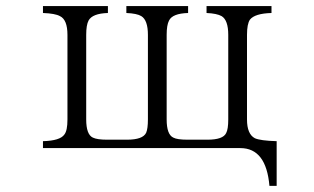

<svg xmlns="http://www.w3.org/2000/svg" viewBox="-20 -544 1040 635"><path d="M122.1 -523.9H336.9V-501Q285.6 -499.5 272.9 -476.1Q265.1 -461.4 265.1 -428.7V-148.9Q265.1 -99.1 287.1 -88.9Q301.3 -82 334 -82H399.9Q452.6 -82 463.4 -105Q469.2 -118.7 469.2 -148.9V-428.7Q469.2 -477.5 447.3 -490.7Q433.1 -499.5 397.9 -501V-523.9H602.1V-501Q550.3 -499.5 539.1 -476.1Q531.2 -461.4 531.2 -428.7V-148.9Q531.2 -99.1 553.2 -88.9Q565.9 -82 600.1 -82H666Q717.8 -82 728 -104Q734.9 -116.7 734.9 -148.9V-428.7Q734.9 -477.5 712.9 -490.7Q697.3 -499.5 663.1 -501V-523.9H877.9V-501Q822.8 -499.5 806.6 -479Q796.9 -464.8 796.9 -428.7V-148.9Q796.9 -100.6 822.8 -86.9Q841.3 -78.6 895 -77.1V70.8H871.1Q860.4 -54.2 774.9 -54.2H122.1V-77.1Q178.7 -78.6 192.9 -99.1Q203.1 -111.8 203.1 -148.9V-428.7Q203.1 -479 178.2 -490.7Q162.6 -499.5 122.1 -501Z"/></svg>

Font: I.Ming
Style: Regular
Weight: 400
Designer: Ichiten Fonts Project
Version: Version 5.10 Mar 24, 2018